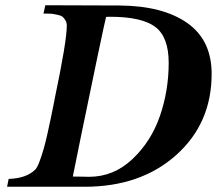

<svg xmlns="http://www.w3.org/2000/svg" viewBox="-20 -713 846 733"><path d="M788 -431Q788 -242 652.5 -121Q517 0 303 0H7L13 -30Q81 -32 115 -66Q122 -73 130.5 -95.5Q139 -118 146.5 -144Q154 -170 161.5 -204Q169 -238 174 -262Q179 -286 184 -311Q189 -336 189 -337Q235 -556 235 -615Q235 -627 229.5 -636Q224 -645 218 -649.5Q212 -654 199.5 -656.5Q187 -659 181 -660Q175 -661 161 -661Q147 -661 146 -661L153 -693L435 -692Q601 -691 694.5 -625.5Q788 -560 788 -431ZM320 -38Q414 -38 485.5 -105.5Q557 -173 590.5 -270Q624 -367 624 -473Q624 -572 572.5 -610.5Q521 -649 400 -649Q386 -649 385 -648Q384 -648 352 -496Q320 -344 289 -192L258 -39Q276 -39 297 -38.5Q318 -38 320 -38Z"/></svg>

Font: GFS Artemisia
Style: Bold Italic
Weight: 700
Italic angle: -12°
Designer: Designed by Takis Katsoulidis and George D. Matthiopoulos.
Foundry: Designed by Takis Katsoulidis and George D. Matthiopoulos.
Version: Version 1.0